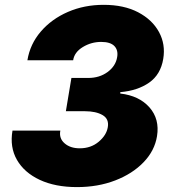

<svg xmlns="http://www.w3.org/2000/svg" viewBox="-20 -757 715 787"><path d="M295.5 9.9Q206.7 9.9 143.1 -19.7Q79.5 -49.4 49.5 -101.6Q19.5 -153.8 31.2 -221.6H227.3Q221.2 -190 244.7 -169.6Q268.1 -149.1 306.8 -149.1Q352.6 -149.1 384.6 -176Q416.5 -202.8 421.9 -235.8Q427.6 -269.5 400.4 -285.3Q373.2 -301.1 328.1 -301.1H250L272.7 -437.5H342.3Q387.8 -437.5 421 -461.8Q454.2 -486.2 460.2 -522.7Q465.2 -551.1 448.9 -568.2Q432.5 -585.2 394.9 -585.2Q354 -585.2 319.4 -564.1Q284.8 -543 279.8 -509.9H92.3Q103.3 -576.7 147.4 -627.8Q191.4 -679 258.3 -708.1Q325.3 -737.2 404.8 -737.2Q487.9 -737.2 546.2 -706.7Q604.4 -676.1 631.7 -625.7Q659.1 -575.3 649.1 -515.6Q638.5 -451.3 591.3 -418.3Q544 -385.3 473 -379.3V-373.6Q550.4 -364.7 592.7 -316.8Q634.9 -268.8 623.6 -198.9Q614 -139.2 568.5 -92Q523.1 -44.7 452.2 -17.4Q381.4 9.9 295.5 9.9Z"/></svg>

Font: Inter UI Black
Style: Italic
Weight: 900
Italic angle: -9.39999°
Designer: Rasmus Andersson
Foundry: rsms
Version: 3.2;8d6f07862